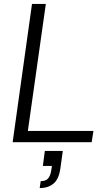

<svg xmlns="http://www.w3.org/2000/svg" viewBox="-20 -720 561 972"><path d="M44 0 142 -700H212L121 -57H453L444 0ZM181 232 186 197Q212 197 223.5 183.5Q235 170 239 145L243 120H197L207 44H298L286 130Q279 185 252 208.5Q225 232 181 232Z"/></svg>

Font: Host Grotesk Light
Style: Italic
Weight: 300
Italic angle: -8°
Designer: Doğukan Karapınar based on Poppins by Indian Type Foundry, Jonny Pinhorn
Foundry: Element Type
Version: Version 1.001; ttfautohint (v1.8.4.7-5d5b)